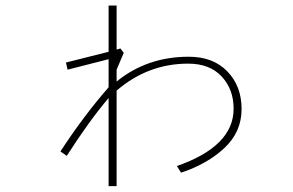

<svg xmlns="http://www.w3.org/2000/svg" viewBox="-20 -628 1040 681"><path d="M393.6 -380.9V-338.9Q502 -426.8 649.4 -426.8Q736.3 -426.8 786.6 -374.5Q836.9 -322.3 836.9 -241.2Q836.9 -160.2 775.9 -103Q714.8 -45.9 622.1 -15.6L607.4 -39.1Q808.6 -109.4 808.6 -242.2Q808.6 -311.5 766.1 -356.9Q723.6 -402.3 647.5 -402.3Q504.9 -402.3 393.6 -306.6V32.2H365.2V-280.3Q296.9 -200.2 216.8 -75.2L194.3 -90.8Q276.4 -216.8 365.2 -318.4V-418L219.7 -380.9L213.9 -406.2L365.2 -444.3V-608.4H393.6V-452.1L407.2 -456.1L418.9 -440.4Z"/></svg>

Font: Gothic A1 Thin
Style: Regular
Weight: 250
Designer: HanYang I&C Co.,Ltd.
Foundry: HanYang I&C Co.,Ltd.
Version: Version 2.50